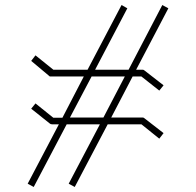

<svg xmlns="http://www.w3.org/2000/svg" viewBox="-20 -782 779 763"><path d="M625 -762 649 -749 521 -505H547Q551 -505 554 -502L630 -443L613 -422L542 -478H507L422 -315H547Q551 -315 554 -312L630 -253L613 -231L542 -288H408L277 -39L253 -52L377 -288H245L114 -39L90 -52L214 -288H187Q181 -288 178 -291L104 -350L121 -371L192 -314H228L313 -478H187H178L104 -540L121 -562L192 -505H328L463 -762L486 -749L358 -505H491ZM391 -315 476 -478H344L258 -315Z"/></svg>

Font: Envoyer
Style: Regular
Weight: 400
Version: Version 0.1